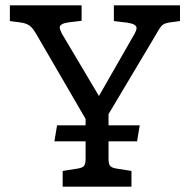

<svg xmlns="http://www.w3.org/2000/svg" viewBox="-20 -700 724 720"><path d="M567 -574 387 -272V-230H504L494 -170H387V-106Q387 -86 392.5 -78.5Q398 -71 416 -68L473 -59V0H215V-59L272 -68Q290 -71 295.5 -78.5Q301 -86 301 -106V-170H184L194 -230H301V-254L115 -574Q102 -596 90 -604.5Q78 -613 55 -616L17 -621V-680H286V-622L236 -616Q204 -611 204 -597Q204 -590 212 -574L351 -340L485 -574Q492 -587 492 -595Q492 -610 457 -615L407 -621V-680H655V-621L617 -616Q597 -613 588.5 -605.5Q580 -598 567 -574Z"/></svg>

Font: Enriqueta
Style: Regular
Weight: 400
Designer: Viviana Monsalve, Gustavo Ibarra
Foundry: Viviana Monsalve, Gustavo Ibarra
Version: Version 1.002